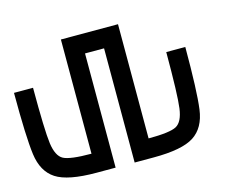

<svg xmlns="http://www.w3.org/2000/svg" viewBox="-116 -1046 1483 1218"><g transform="rotate(-15 625.0 -437.5)"><path d="M750 -875V-125Q890.6 -125 933.6 -148.4Q976.6 -171.9 988.3 -257.8Q1000 -343.8 1000 -625H1125Q1125 -335.9 1109.4 -218.8Q1093.8 -101.6 1015.6 -50.8Q937.5 0 750 0H625V-750H500V0H375Q187.5 0 109.4 -50.8Q31.2 -101.6 15.6 -218.8Q0 -335.9 0 -625H125Q125 -343.8 136.7 -257.8Q148.4 -171.9 191.4 -148.4Q234.4 -125 375 -125V-875Z"/></g></svg>

Font: CraftyPE
Style: Regular
Weight: 400
Designer: Erek Butcher
Foundry: Haunted Coop
Version: Version 0.018;April 4, 2024;FontCreator 15.0.0.2962 64-bit